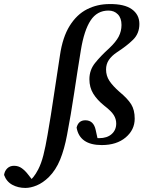

<svg xmlns="http://www.w3.org/2000/svg" viewBox="-162 -702 706 945"><path d="M72 -38Q89 -135 103 -231.5Q117 -328 133 -429Q146 -519 181 -575Q216 -631 266.5 -656.5Q317 -682 377 -682Q450 -683 487 -656.5Q524 -630 524 -584Q524 -537 493 -506.5Q462 -476 414 -445Q387 -427 373.5 -406.5Q360 -386 360 -360Q360 -329 376.5 -304Q393 -279 426 -250Q466 -217 483.5 -189Q501 -161 501 -118Q501 -63 456.5 -25.5Q412 12 339 12Q230 12 215 -74Q224 -110 258 -110Q299 -110 309 -62L322 -3L277 -26Q302 -22 326 -22Q365 -22 387.5 -42Q410 -62 410 -94Q410 -116 398 -135.5Q386 -155 351 -182Q316 -210 297 -241Q278 -272 278 -312Q278 -357 305.5 -391.5Q333 -426 375 -464Q409 -496 422.5 -522.5Q436 -549 436 -579Q436 -613 418 -631.5Q400 -650 372 -650Q316 -650 284 -601.5Q252 -553 236 -455Q219 -351 203 -244Q187 -137 168 -38Q155 32 134 83.5Q113 135 78 170Q49 198 19 210.5Q-11 223 -37 223Q-73 223 -101.5 207.5Q-130 192 -142 159Q-139 139 -126 126.5Q-113 114 -93 114Q-71 114 -54 126.5Q-37 139 -22 159L3 191L-22 194Q-9 183 2.5 169Q14 155 26 132Q41 103 51.5 62Q62 21 72 -38Z"/></svg>

Font: Lisu Bosa ExtraBold
Style: Italic
Weight: 800
Italic angle: -19°
Designer: David Morse, Annie Olsen, Victor Gaultney, Frank Grießhammer (Latin)
Foundry: SIL International
Version: Version 2.000